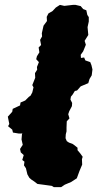

<svg xmlns="http://www.w3.org/2000/svg" viewBox="-20 -742 405 785"><path d="M200 23 192 18 163 14 133 10 120 0 108 -8 100 -15 92 -29 86 -54 78 -66 80 -81 71 -88 77 -108 65 -119 62 -133 73 -150 68 -172 70 -195 72 -198 68 -196H57L33 -200L30 -212L13 -226L18 -235L12 -265L30 -285L32 -297L62 -311L64 -323L83 -331L98 -346L105 -351L112 -364L117 -385L112 -394L124 -424L123 -443L132 -457L131 -468L139 -488L128 -500L131 -512L141 -528L138 -548L148 -558L144 -579L152 -593L151 -606L158 -637L172 -656L171 -673L178 -687L195 -697L208 -711L225 -722L243 -718L278 -722H289L310 -717L320 -705L333 -700L337 -681L343 -672V-654L338 -631L341 -599L326 -575L331 -559L320 -532L310 -518L311 -505L324 -507L329 -495L349 -488L354 -475L358 -458L355 -434L346 -419L341 -402L310 -389L295 -372L286 -370L276 -354L270 -347L268 -335L275 -321L274 -308L263 -287L259 -275L264 -258L253 -246L252 -221V-205L249 -193L248 -177L253 -165L262 -159L276 -154L282 -150L297 -138V-128L308 -115L318 -101L315 -91L316 -69L305 -43L294 -13L271 2L245 13L230 23Z"/></svg>

Font: Winky Rough ExtraBold
Style: Italic
Weight: 800
Italic angle: -8.97852°
Designer: Simon Atzbach
Foundry: typofactur
Version: Version 1.206; ttfautohint (v1.8.4.7-5d5b)